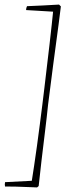

<svg xmlns="http://www.w3.org/2000/svg" viewBox="-20 -695 355 839"><path d="M238 -675 246 -667 236 -588Q224 -500 212.5 -412.5Q201 -325 190 -237Q185 -187 177 -122.5Q169 -58 161.5 6Q154 70 149 118L142 124Q131 124 104 122.5Q77 121 48 120.5Q19 120 2 120Q0 112 2 101L119 95Q123 70 129 30Q135 -10 141.5 -57Q148 -104 154 -151Q160 -198 165 -237Q169 -267 174 -311Q179 -355 185 -404.5Q191 -454 196.5 -501.5Q202 -549 206 -586.5Q210 -624 212 -644L94 -651Q94 -655 95 -659.5Q96 -664 98 -668Q127 -669 165.5 -671Q204 -673 238 -675Z"/></svg>

Font: Labrada ExtraLight
Style: Italic
Weight: 200
Italic angle: -7°
Designer: Mercedes Jáuregui
Foundry: Omnibus-Type Team
Version: Version 1.000; ttfautohint (v1.8.4.7-5d5b)